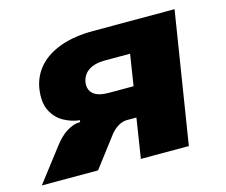

<svg xmlns="http://www.w3.org/2000/svg" viewBox="-89 -614 846 719"><g transform="rotate(-15 334.5 -254.5)"><path d="M-10 0 86 -125Q112 -160 138.5 -176Q165 -192 187 -192H190L191 -199Q161 -202 131 -218Q101 -234 84 -267Q67 -300 75 -353Q83 -401 114.5 -436Q146 -471 199.5 -490Q253 -509 325 -509H641L560 0H374L398 -154H361Q343 -154 325 -142.5Q307 -131 294 -113L208 0ZM322 -270H418L437 -391H340Q300 -391 276.5 -375.5Q253 -360 248 -331Q244 -302 262.5 -286Q281 -270 322 -270Z"/></g></svg>

Font: Nunito Sans 6pt Black
Style: Italic
Weight: 900
Italic angle: -9°
Version: Version 3.101;gftools[0.9.27]